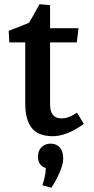

<svg xmlns="http://www.w3.org/2000/svg" viewBox="-20 -627 441 905"><path d="M99 -138V-427H24L21 -482Q91 -508 117 -520Q142 -562 156 -589L166 -607L216 -603V-494H350L342 -427H216V-135Q216 -69 270 -69Q304 -69 343 -96L375 -43Q295 15 229 15Q160 15 129.5 -24Q99 -63 99 -138ZM196 165Q159 153 159 112Q159 82 176.5 66Q194 50 217 50Q246 50 262 68Q278 86 278 120Q278 148 260.5 187.5Q243 227 222 258L180 246Q195 202 196 165Z"/></svg>

Font: Andada Pro
Style: Bold
Weight: 700
Designer: Carolina Giovagnoli
Foundry: Huerta Tipografica
Version: Version 3.005; ttfautohint (v1.8.4)